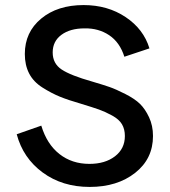

<svg xmlns="http://www.w3.org/2000/svg" viewBox="-20 -729 670 758"><path d="M310 -709Q405 -709 476 -661.5Q547 -614 570 -538L471 -505Q453 -562 411 -590Q369 -618 314 -617Q257 -617 222.5 -591.5Q188 -566 188 -522Q188 -478 223.5 -454.5Q259 -431 344 -407Q388 -394 412.5 -385.5Q437 -377 474.5 -358Q512 -339 532.5 -319Q553 -299 568.5 -266Q584 -233 584 -192Q584 -102 513.5 -46.5Q443 9 334 9Q226 9 148.5 -48Q71 -105 46 -199L143 -233Q165 -160 214.5 -121Q264 -82 333 -82Q395 -82 434 -112Q473 -142 473 -192Q473 -219 461.5 -238.5Q450 -258 422.5 -273Q395 -288 371 -296.5Q347 -305 301 -319Q249 -334 216 -347.5Q183 -361 147.5 -383.5Q112 -406 95 -439Q78 -472 78 -516Q78 -602 142.5 -655.5Q207 -709 310 -709Z"/></svg>

Font: LT Superior Semi-bold
Style: Regular
Weight: 600
Designer: Daniel Lyons
Foundry: LyonsType
Version: Version 1.0